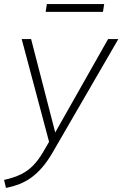

<svg xmlns="http://www.w3.org/2000/svg" viewBox="-43 -691 598 938"><path d="M-14 227 -23 188Q26 177 59.5 160.5Q93 144 118.5 118Q144 92 167 53L202 -7L200 14L63 -500H109L234 -16H211L485 -500H535L214 54Q189 97 163.5 126.5Q138 156 110.5 176Q83 196 52.5 208Q22 220 -14 227ZM180 -633 186 -671H466L460 -633Z"/></svg>

Font: Mulish ExtraLight ExtraLight
Style: Italic
Weight: 250
Italic angle: -9°
Version: Version 3.603